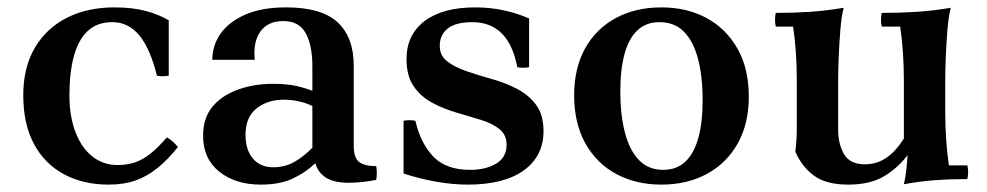

<svg xmlns="http://www.w3.org/2000/svg" viewBox="-20 -485 2672 520"><path d="M274 15Q205 15 152.5 -13.5Q100 -42 71.5 -96Q43 -150 43 -227Q43 -302 74 -355Q105 -408 160.5 -436.5Q216 -465 290 -465Q338 -465 374 -455.5Q410 -446 437 -430V-280Q421 -277 405 -280Q387 -353 357.5 -389Q328 -425 284 -425Q243 -425 217.5 -401Q192 -377 180 -332.5Q168 -288 168 -227Q168 -170 184.5 -127Q201 -84 230.5 -61Q260 -38 298 -38Q324 -38 345 -45Q366 -52 387 -68.5Q408 -85 432 -113Q441 -108 448 -101.5Q455 -95 462 -87Q434 -52 406 -29.5Q378 -7 346.5 4Q315 15 274 15Z M686 15Q618 15 574 -20Q530 -55 530 -118Q530 -165 555 -195.5Q580 -226 623.5 -242Q667 -258 720 -258Q756 -258 781 -252.5Q806 -247 826 -239V-198Q790 -215 748 -215Q705 -215 675 -191.5Q645 -168 645 -120Q645 -79 665 -55.5Q685 -32 720 -32Q753 -32 779 -47.5Q805 -63 826 -85L834 -43Q808 -18 773 -1.5Q738 15 686 15ZM938 -307V-90Q938 -57 953 -46Q968 -35 999 -35Q1002 -17 999 2Q980 6 960.5 8Q941 10 925 10Q884 10 862.5 -4Q841 -18 834 -43L826 -85V-306Q826 -362 808 -395Q790 -428 747 -428Q706 -428 685.5 -400Q665 -372 670 -323H555Q555 -362 577.5 -394Q600 -426 644.5 -445.5Q689 -465 755 -465Q851 -465 894.5 -424.5Q938 -384 938 -307Z M1247 15Q1206 15 1161 7Q1116 -1 1073 -15V-158Q1089 -161 1105 -158Q1119 -97 1153.5 -61Q1188 -25 1253 -25Q1296 -25 1324 -42Q1352 -59 1352 -93Q1352 -120 1332.5 -135.5Q1313 -151 1282 -160.5Q1251 -170 1216.5 -180Q1182 -190 1151 -206.5Q1120 -223 1100.5 -251Q1081 -279 1081 -325Q1081 -391 1130 -428Q1179 -465 1267 -465Q1308 -465 1344.5 -457Q1381 -449 1413 -435V-303Q1397 -300 1381 -303Q1369 -365 1338.5 -395Q1308 -425 1259 -425Q1215 -425 1193 -408Q1171 -391 1171 -361Q1171 -334 1191.5 -318.5Q1212 -303 1244 -292Q1276 -281 1312 -271Q1348 -261 1380 -244.5Q1412 -228 1432 -201Q1452 -174 1452 -130Q1452 -62 1398.5 -23.5Q1345 15 1247 15Z M1766 -425Q1730 -425 1706.5 -403Q1683 -381 1671.5 -339Q1660 -297 1660 -237Q1660 -174 1672.5 -126Q1685 -78 1710.5 -51.5Q1736 -25 1776 -25L1771 15Q1703 15 1649.5 -13.5Q1596 -42 1565.5 -96.5Q1535 -151 1535 -227Q1535 -301 1565 -354.5Q1595 -408 1648.5 -436.5Q1702 -465 1771 -465ZM1776 -25Q1813 -25 1836.5 -47.5Q1860 -70 1871.5 -112Q1883 -154 1883 -213Q1883 -278 1870.5 -325.5Q1858 -373 1832.5 -399Q1807 -425 1766 -425L1771 -465Q1840 -465 1893 -436.5Q1946 -408 1977 -354Q2008 -300 2008 -223Q2008 -150 1978 -96.5Q1948 -43 1894.5 -14Q1841 15 1771 15Z M2428 -110 2438 -65Q2413 -31 2375 -8Q2337 15 2277 15Q2218 15 2185 -9Q2152 -33 2134 -74Q2136 -89 2137 -106.5Q2138 -124 2138 -139V-265Q2138 -346 2128 -413H2081Q2077 -432 2081 -450Q2129 -450 2174 -453Q2219 -456 2265 -464Q2259 -441 2256 -404.5Q2253 -368 2251.5 -330.5Q2250 -293 2250 -265V-133Q2250 -95 2266 -67.5Q2282 -40 2322 -40Q2355 -40 2381 -58Q2407 -76 2428 -110ZM2600 -37Q2604 -19 2600 0Q2553 0 2512.5 3Q2472 6 2428 14Q2432 -2 2434.5 -24.5Q2437 -47 2438 -65L2428 -110V-265Q2428 -346 2418 -413H2368Q2364 -432 2368 -450Q2417 -450 2463 -453Q2509 -456 2555 -464Q2549 -441 2546 -404.5Q2543 -368 2541.5 -330.5Q2540 -293 2540 -265V-185Q2540 -105 2550 -37Z"/></svg>

Font: Poltawski Nowy SemiBold
Style: Regular
Weight: 600
Version: Version 1.001;gftools[0.9.25]